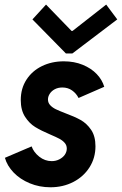

<svg xmlns="http://www.w3.org/2000/svg" viewBox="-20 -793 521 821"><path d="M1 -118.2 115.2 -167Q124 -142.1 147.9 -123Q171.9 -104 201.2 -104Q218.8 -104 233.6 -111.6Q248.5 -119.1 257.1 -131.3Q265.6 -143.6 265.6 -157.7Q265.6 -171.9 256.6 -182.1Q247.6 -192.4 233.9 -199.7Q220.2 -207 194.8 -217.8Q155.8 -234.4 130.6 -249.8Q105.5 -265.1 87.2 -293.5Q68.8 -321.8 68.8 -365.2Q68.8 -414.6 93 -452.1Q117.2 -489.7 159.2 -510.3Q201.2 -530.8 252.9 -530.8Q297.4 -530.8 333.7 -515.9Q370.1 -501 393.6 -476.3Q417 -451.7 425.8 -421.9L315.9 -374Q306.2 -393.6 288.3 -406.2Q270.5 -418.9 246.6 -418.9Q228.5 -418.9 214.6 -411.6Q200.7 -404.3 192.9 -392.3Q185.1 -380.4 185.1 -367.7Q185.1 -353.5 194.6 -343.3Q204.1 -333 218.8 -325.9Q233.4 -318.8 258.8 -309.1Q298.8 -294.4 324.7 -280Q350.6 -265.6 369.4 -238.3Q388.2 -210.9 388.2 -167.5Q388.2 -117.7 362.8 -77.6Q337.4 -37.6 293.5 -14.9Q249.5 7.8 195.8 7.8Q148.4 7.8 107.2 -9.3Q65.9 -26.4 38.1 -55.4Q10.3 -84.5 1 -118.2ZM118.7 -710 176.8 -773.4 286.1 -660.6H290L434.1 -773.4L481.4 -710L289.6 -564.5H261.7Z"/></svg>

Font: Reddit Sans Fudge
Style: Bold
Weight: 700
Italic angle: -11.25°
Designer: Stephen Hutchings
Version: Version 1.013